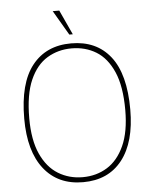

<svg xmlns="http://www.w3.org/2000/svg" viewBox="-59 -933 783 992"><g transform="rotate(-5 332.0 -437.0)"><path d="M286 -884 345 -756H327L252 -884ZM57 -343Q57 -527 129.5 -618.5Q202 -710 332 -710Q463 -710 535 -618.5Q607 -527 607 -343Q607 -174 535 -82Q463 10 332 10Q202 10 129.5 -82Q57 -174 57 -343ZM332 -16Q403 -16 459 -50.5Q515 -85 548 -157.5Q581 -230 581 -343Q581 -466 548 -541Q515 -616 459 -650Q403 -684 332 -684Q262 -684 205.5 -650Q149 -616 116 -541Q83 -466 83 -343Q83 -230 116 -157.5Q149 -85 205.5 -50.5Q262 -16 332 -16Z"/></g></svg>

Font: Haskoy Thin
Style: Regular
Weight: 100
Designer: Ertekin Erdin
Foundry: Ertekin Erdin
Version: Version 2.000; ttfautohint (v1.8.4.7-5d5b)